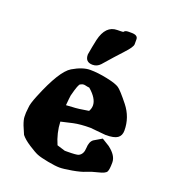

<svg xmlns="http://www.w3.org/2000/svg" viewBox="-124 -745 740 843"><g transform="rotate(20 245.5 -323.0)"><path d="M346.2 -655.3Q376 -655.3 376 -635.7V-612.8Q376 -599.6 344.7 -566.2Q313.5 -532.7 268.1 -480.5Q253.4 -464.8 232.9 -464.8Q198.2 -464.8 198.2 -499.5Q198.2 -500 198.2 -500.5V-501Q204.1 -536.6 211.9 -572.8Q229 -645.5 283.2 -645.5Q283.2 -645.5 283.7 -645.5Q302.2 -645.5 310.5 -646.5Q315.9 -655.3 331.5 -655.3ZM213.9 -260.3Q223.6 -260.3 244.9 -262.9Q266.1 -265.6 288.1 -269.5Q295.9 -283.2 295.9 -296.9Q295.9 -329.6 253.9 -365.7Q246.1 -366.2 234.4 -369.1Q231 -370.1 227.5 -370.1Q219.7 -370.1 211.9 -365.2Q204.1 -364.7 189 -305.2Q187 -293 184.1 -258.3Q208.5 -260.3 213.9 -260.3ZM256.3 -68.4Q302.7 -68.4 311.5 -72.8Q331.5 -82.5 332.5 -112.3Q333.5 -142.1 349.1 -153.8L386.2 -175.8L421.9 -153.8L422.4 -153.3Q461.4 -123.5 461.4 -91.8V-91.3V-90.8Q461.4 -58.6 455.8 -47.9Q450.2 -37.1 418.9 -29.8Q387.7 -22.5 367.4 -13.7Q347.2 -4.9 308.3 2Q269.5 8.8 250.5 8.8Q231.4 8.8 195.3 2Q159.2 -4.9 143.8 -11Q128.4 -17.1 98.6 -36.4Q68.8 -55.7 55.7 -72.8L39.6 -110.4Q30.3 -135.3 30.3 -148.9Q30.3 -149.4 30.3 -150.4V-167.5L32.7 -191.4Q33.2 -209.5 50.3 -251Q105.5 -386.7 150.9 -413.6Q196.3 -440.4 231.7 -440.4Q267.1 -440.4 311.3 -431.2Q355.5 -421.9 370.4 -411.6Q385.3 -401.4 424.3 -352.3Q463.4 -303.2 463.4 -241.2Q463.4 -217.3 447.5 -206.1Q431.6 -194.8 392.6 -194.8L319.3 -201.7Q272.9 -201.7 240.7 -194.8Q196.8 -185.1 185.5 -182.1Q187.5 -129.9 209.5 -80.1Q228.5 -74.2 247.6 -68.4Z"/></g></svg>

Font: Drukaatie burti
Style: Bold
Weight: 700
Version: Version 0.14